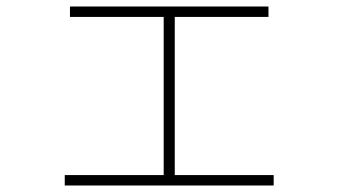

<svg xmlns="http://www.w3.org/2000/svg" viewBox="-20 -575 1040 590"><path d="M179 -5V-37H483V-523H195V-555H805V-523H517V-37H821V-5Z"/></svg>

Font: M PLUS 1 Code ExtraLight
Style: Regular
Weight: 250
Designer: Coji Morishita
Foundry: UNDERFOREST DESIGN
Version: Version 1.002